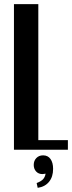

<svg xmlns="http://www.w3.org/2000/svg" viewBox="-20 -719 346 922"><path d="M164 -699V-46H306V0H47V-699ZM199 115Q189 117 184 117Q165 117 153.5 104.5Q142 92 142 73Q142 53 154.5 40Q167 27 187 27Q210 27 222.5 44.5Q235 62 235 92Q235 130 215.5 154Q196 178 161 183L156 160Q177 152 186.5 142Q196 132 199 115Z"/></svg>

Font: Moniqa ExtBd Paragraph
Style: Regular
Weight: 800
Designer: Rajesh Rajput
Foundry: Rajesh Rajput
Version: Version 1.000